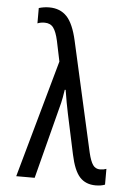

<svg xmlns="http://www.w3.org/2000/svg" viewBox="-55 -809 609 861"><g transform="rotate(5 250.0 -378.5)"><path d="M295 -119 256 -301Q247 -343 237 -405H233Q227 -365 222 -345L133 0H50L198 -529L179 -620Q170 -661 156.5 -679Q143 -697 117 -697Q99 -697 85 -691V-760Q108 -767 132 -767Q181 -767 211 -735.5Q241 -704 258 -628L369 -134Q378 -96 389.5 -79.5Q401 -63 422 -63Q437 -63 450 -68V3Q433 10 408 10Q363 10 336.5 -19Q310 -48 295 -119Z"/></g></svg>

Font: Noto Sans Mono UI Cond
Style: Regular
Weight: 400
Width: 3
Monospace: yes
Designer: Monotype Design team
Foundry: Monotype Imaging Inc.
Version: Version 1.000